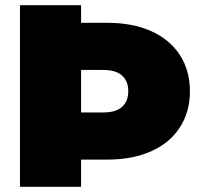

<svg xmlns="http://www.w3.org/2000/svg" viewBox="-20 -721 783 741"><path d="M713 -369Q713 -289 674 -229Q635 -169 563 -137Q491 -105 394 -105H293V0H57V-701H293V-633H394Q491 -633 563 -601Q635 -569 674 -509Q713 -449 713 -369ZM475 -369Q475 -408 451 -429.5Q427 -451 379 -451H293V-287H379Q427 -287 451 -308.5Q475 -330 475 -369Z"/></svg>

Font: AtCorfu Sans
Style: AtCorfu Sans Black
Weight: 900
Designer: Kostas Teopoulos
Foundry: Kostas Teopoulos
Version: Version 1.00 July 8, 2025, initial release